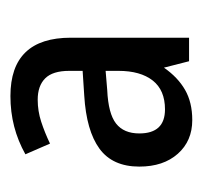

<svg xmlns="http://www.w3.org/2000/svg" viewBox="-30 -732 380 359"><g transform="rotate(-90 159.5 -552.0)"><path d="M160 -722Q269 -722 269 -609V-388H225L213 -435Q195 -409 171.5 -395.5Q148 -382 115 -382Q76 -382 52 -409Q28 -436 28 -481Q28 -531 61.5 -555.5Q95 -580 161 -584L207 -587V-612Q207 -643 193 -657Q179 -671 153 -671Q132 -671 112 -664.5Q92 -658 71 -648L51 -694Q76 -708 103 -715Q130 -722 160 -722ZM171 -541Q127 -539 108.5 -524.5Q90 -510 90 -481Q90 -433 135 -433Q171 -433 189 -456Q207 -479 207 -520V-544Z"/></g></svg>

Font: Noto Sans Devanagari Condensed
Style: Regular
Weight: 400
Width: 3
Designer: Jelle Bosma - Monotype Design Team
Foundry: Monotype Imaging Inc.
Version: Version 2.004; ttfautohint (v1.8.4.7-5d5b)